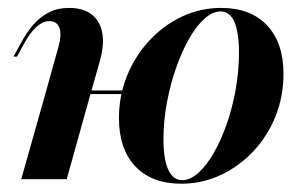

<svg xmlns="http://www.w3.org/2000/svg" viewBox="-20 -448 758 480"><path d="M91.9 -208.1 125.8 -329.8Q134.7 -361.3 128.6 -378.2Q122.6 -395.2 103.2 -395.2Q87.1 -395.2 70.6 -380.2Q54 -365.3 37.9 -334.7L22.6 -306.5H13.7L32.3 -340.3Q46 -366.1 62.9 -385.9Q79.8 -405.6 102 -416.9Q124.2 -428.2 152.4 -428.2Q187.9 -428.2 208.9 -412.1Q229.8 -396 235.5 -366.5Q241.1 -337.1 229.8 -296L204.8 -208.1ZM33.1 0 91.9 -208.1H204.8L146.8 0ZM168.5 -212.9 170.2 -221.8H322.6L320.2 -212.9ZM433.1 11.3Q359.7 11.3 318.5 -31.9Q277.4 -75 277.4 -153.2Q277.4 -208.9 297.6 -258.5Q317.7 -308.1 353.2 -346.4Q388.7 -384.7 434.7 -406.5Q480.6 -428.2 533.1 -428.2Q606.5 -428.2 647.6 -384.7Q688.7 -341.1 688.7 -263.7Q688.7 -207.3 669 -157.7Q649.2 -108.1 613.7 -70.2Q578.2 -32.3 531.9 -10.5Q485.5 11.3 433.1 11.3ZM435.5 2.4Q455.6 2.4 476.2 -16.1Q496.8 -34.7 514.9 -66.5Q533.1 -98.4 547.2 -139.1Q561.3 -179.8 569.4 -225.4Q577.4 -271 577.4 -315.3Q577.4 -366.9 566.1 -393.1Q554.8 -419.4 531.5 -419.4Q511.3 -419.4 490.7 -400.8Q470.2 -382.3 452 -350Q433.9 -317.7 419.8 -277Q405.6 -236.3 397.2 -191.1Q388.7 -146 388.7 -100.8Q388.7 -49.2 400.8 -23.4Q412.9 2.4 435.5 2.4Z"/></svg>

Font: Playfair 144pt
Style: Bold Italic
Weight: 700
Italic angle: -15.6°
Designer: Claus Eggers Sørensen
Foundry: Claus Eggers Sørensen
Version: Version 2.203